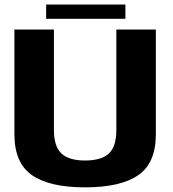

<svg xmlns="http://www.w3.org/2000/svg" viewBox="-20 -802 744 826"><path d="M346 4Q499 4 574.8 -48.5Q650.5 -101 650.5 -224.5V-675H480.5V-242.5Q480.5 -172 448.5 -141.8Q416.5 -111.5 346 -111.5Q276 -111.5 244 -142Q212 -172.5 212 -242.5V-675H42V-224.5Q42 -101 117.5 -48.5Q193 4 346 4ZM178.5 -721H519.5V-782.5H178.5Z"/></svg>

Font: Anybody UltraCondensed Thin
Style: Bold
Weight: 700
Version: Version 1.111